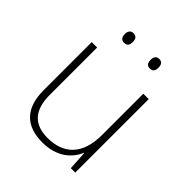

<svg xmlns="http://www.w3.org/2000/svg" viewBox="-199 -841 979 979"><g transform="rotate(45 291.0 -351.5)"><path d="M171 -679C171 -658 180 -644 199 -644C222 -644 229 -658 229 -679C229 -698 222 -713 199 -713C180 -713 171 -698 171 -679ZM357 -679C357 -658 365 -644 385 -644C407 -644 414 -658 414 -679C414 -698 407 -713 385 -713C365 -713 357 -698 357 -679ZM492 -530H453V-232C453 -92 383 -25 267 -25C172 -25 120 -76 120 -187V-530H81V-183C81 -55 144 10 264 10C368 10 427 -43 452 -103H454L460 0H492Z"/></g></svg>

Font: Noto Sans Ethiopic ExtraLight
Style: Regular
Weight: 200
Designer: Monotype Design Team
Foundry: Monotype Imaging Inc.
Version: Version 2.102